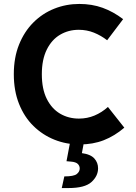

<svg xmlns="http://www.w3.org/2000/svg" viewBox="-20 -721 690 973"><path d="M50 -345Q50 -429 76.5 -495Q103 -561 149 -607Q195 -653 255 -677Q315 -701 382 -701Q446 -701 500 -681.5Q554 -662 604 -624L523 -517Q492 -541 456 -555.5Q420 -570 379 -570Q327 -570 284.5 -545Q242 -520 217 -469.5Q192 -419 192 -345Q192 -270 217 -220Q242 -170 284.5 -145Q327 -120 380 -120Q422 -120 459 -135.5Q496 -151 527 -179L610 -74Q561 -32 506 -10.5Q451 11 384 11Q316 11 256 -13Q196 -37 149.5 -82.5Q103 -128 76.5 -194.5Q50 -261 50 -345ZM293 232 306 173Q354 173 369 161Q384 149 384 133Q384 119 374 109.5Q364 100 340 98L317 96L338 -15L407 -9L395 55Q439 61 458 82Q477 103 477 132Q477 171 443.5 201.5Q410 232 327 232Z"/></svg>

Font: Radio Canada SemiBold
Style: Regular
Weight: 600
Designer: Charles Daoud, Etienne Aubert Bonn, Alexandre Saumier Demers, Jacques Le Bailly
Foundry: Radio-Canada
Version: Version 2.104; ttfautohint (v1.8.4.7-5d5b);gftools[0.9.28.de